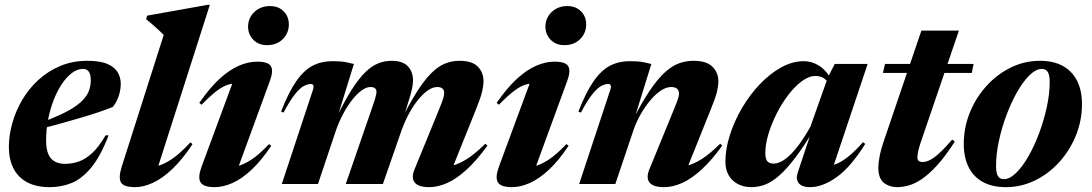

<svg xmlns="http://www.w3.org/2000/svg" viewBox="-20 -758 4498 791"><path d="M321.5 -474Q298.5 -474 276.5 -457.5Q254.5 -441 235.2 -412.5Q216 -384 201.2 -346.2Q186.5 -308.5 178.2 -265.8Q170 -223 170 -179Q170 -129 189.5 -106Q209 -83 248.5 -83Q277 -83 304.5 -92.5Q332 -102 359.8 -127.5Q387.5 -153 415 -200.5H427.5Q394 -113.5 355.5 -67.2Q317 -21 274.8 -4Q232.5 13 185 13Q128 13 90.5 -7.8Q53 -28.5 34.8 -65.8Q16.5 -103 16.5 -152Q16.5 -201 30.8 -251.2Q45 -301.5 72.2 -347.5Q99.5 -393.5 139 -429.5Q178.5 -465.5 229 -486.5Q279.5 -507.5 340 -507.5Q393 -507.5 423 -494.2Q453 -481 465.2 -459.5Q477.5 -438 477.5 -413.5Q477.5 -387.5 469.2 -362.8Q461 -338 445 -317.5Q418 -306.5 381.2 -294.2Q344.5 -282 302.5 -269.8Q260.5 -257.5 216.8 -245.5Q173 -233.5 131.5 -223.5L134.5 -247.5Q188.5 -267 226.5 -284.5Q264.5 -302 289.5 -319.2Q314.5 -336.5 328.5 -353.8Q342.5 -371 348.2 -389.5Q354 -408 354 -428Q354 -444 350.2 -454.2Q346.5 -464.5 339.2 -469.2Q332 -474 321.5 -474Z M654.5 -614Q646 -623 634.5 -633.5Q623 -644 609.8 -655.8Q596.5 -667.5 582 -679L586 -693.5L835 -738H844.5L622 -42.5L582.5 -70Q603.5 -68 629.2 -74.2Q655 -80.5 688.2 -102.8Q721.5 -125 764.5 -171.5L773 -164Q731.5 -101 690 -61.8Q648.5 -22.5 609.8 -4.8Q571 13 536.5 13Q490 13 478.5 -6.2Q467 -25.5 481.5 -71.5Z M810.5 -71.5 950.5 -450 975 -413.5Q948.5 -416.5 925.2 -410.8Q902 -405 875.2 -385.2Q848.5 -365.5 810.5 -326.5L801 -334Q843.5 -395.5 884 -432.8Q924.5 -470 963.5 -487Q1002.5 -504 1039 -504Q1085 -504 1096 -485.2Q1107 -466.5 1092.5 -426.5L952 -42.5L911 -69.5Q932.5 -68 957.5 -73.5Q982.5 -79 1014.8 -99.8Q1047 -120.5 1088.5 -164.5L1097.5 -157.5Q1057 -96.5 1016.5 -58.8Q976 -21 937.5 -4Q899 13 864.5 13Q818.5 13 806.2 -6.8Q794 -26.5 810.5 -71.5ZM1002 -648.5Q1002 -671.5 1013.5 -690.8Q1025 -710 1045.2 -721.5Q1065.5 -733 1092 -733Q1127.5 -733 1148.8 -711.2Q1170 -689.5 1170 -657Q1170 -634 1158.8 -614.5Q1147.5 -595 1127.5 -583.5Q1107.5 -572 1080.5 -572Q1045 -572 1023.5 -594.2Q1002 -616.5 1002 -648.5Z M1834.5 -42.5 1796.5 -71.5Q1818.5 -70 1844.2 -76Q1870 -82 1903.2 -102.8Q1936.5 -123.5 1979.5 -166L1988 -158Q1943.5 -96.5 1902 -58.8Q1860.5 -21 1822.2 -4Q1784 13 1748.5 13Q1704 13 1688.8 -5.8Q1673.5 -24.5 1687 -58.5L1784.5 -296.5Q1800 -334 1805 -349.5Q1810 -365 1810 -375Q1810 -387 1802.8 -393.2Q1795.5 -399.5 1781 -399.5Q1762.5 -399.5 1742.5 -385.5Q1722.5 -371.5 1702.8 -347.2Q1683 -323 1666 -291.8Q1649 -260.5 1636 -226L1557.5 0H1404.5L1510.5 -307Q1519 -330.5 1523.2 -344.2Q1527.5 -358 1529.2 -366Q1531 -374 1531 -379Q1531 -389.5 1524.8 -394.5Q1518.5 -399.5 1506 -399.5Q1489.5 -399.5 1470.2 -385.8Q1451 -372 1431.8 -347.8Q1412.5 -323.5 1395.5 -292Q1378.5 -260.5 1365.5 -225L1290 0H1141L1270 -390Q1273 -399.5 1271 -405.8Q1269 -412 1261 -412Q1247.5 -412 1231.5 -403.5Q1215.5 -395 1195.2 -369.8Q1175 -344.5 1148 -294L1138 -298.5Q1169 -378.5 1200.8 -423.8Q1232.5 -469 1268.5 -487.5Q1304.5 -506 1349 -506Q1367.5 -506 1381.2 -505Q1395 -504 1408.2 -501.2Q1421.5 -498.5 1438 -494.5L1367 -265.5L1363 -267.5Q1399 -341.5 1428.8 -388.2Q1458.5 -435 1485.5 -461Q1512.5 -487 1538.8 -497.2Q1565 -507.5 1593 -507.5Q1639 -507.5 1660.2 -485Q1681.5 -462.5 1681.5 -427Q1681.5 -411.5 1677.2 -391.2Q1673 -371 1661.5 -335.5L1632.5 -243.5H1622.5Q1662 -323 1694.2 -374.5Q1726.5 -426 1755.2 -455Q1784 -484 1812.5 -495.8Q1841 -507.5 1873 -507.5Q1925.5 -507.5 1948.8 -483.2Q1972 -459 1972 -424Q1972 -405 1966.2 -380.5Q1960.5 -356 1942 -310Z M2035.5 -71.5 2175.5 -450 2200 -413.5Q2173.5 -416.5 2150.2 -410.8Q2127 -405 2100.2 -385.2Q2073.5 -365.5 2035.5 -326.5L2026 -334Q2068.5 -395.5 2109 -432.8Q2149.5 -470 2188.5 -487Q2227.5 -504 2264 -504Q2310 -504 2321 -485.2Q2332 -466.5 2317.5 -426.5L2177 -42.5L2136 -69.5Q2157.5 -68 2182.5 -73.5Q2207.5 -79 2239.8 -99.8Q2272 -120.5 2313.5 -164.5L2322.5 -157.5Q2282 -96.5 2241.5 -58.8Q2201 -21 2162.5 -4Q2124 13 2089.5 13Q2043.5 13 2031.2 -6.8Q2019 -26.5 2035.5 -71.5ZM2227 -648.5Q2227 -671.5 2238.5 -690.8Q2250 -710 2270.2 -721.5Q2290.5 -733 2317 -733Q2352.5 -733 2373.8 -711.2Q2395 -689.5 2395 -657Q2395 -634 2383.8 -614.5Q2372.5 -595 2352.5 -583.5Q2332.5 -572 2305.5 -572Q2270 -572 2248.5 -594.2Q2227 -616.5 2227 -648.5Z M2373 -294 2363 -298.5Q2394 -378.5 2425.8 -423.8Q2457.5 -469 2493.5 -487.5Q2529.5 -506 2574 -506Q2592.5 -506 2606.2 -505Q2620 -504 2633.5 -501.2Q2647 -498.5 2663.5 -494.5L2590.5 -259.5L2586 -261.5Q2624.5 -337 2657.2 -385.2Q2690 -433.5 2719.2 -460Q2748.5 -486.5 2777.2 -497Q2806 -507.5 2836.5 -507.5Q2891 -507.5 2915.2 -483Q2939.5 -458.5 2939.5 -423Q2939.5 -404.5 2933.8 -380.2Q2928 -356 2909.5 -310.5L2802 -42.5L2764 -71.5Q2786 -70 2812 -76Q2838 -82 2871 -102.8Q2904 -123.5 2947 -166L2955.5 -158Q2911 -96.5 2869.5 -58.8Q2828 -21 2789.8 -4Q2751.5 13 2716 13Q2671.5 13 2656.2 -5.8Q2641 -24.5 2654.5 -58.5L2752 -296.5Q2767.5 -334 2772.5 -348.8Q2777.5 -363.5 2777.5 -372Q2777.5 -385.5 2769.2 -392.5Q2761 -399.5 2745 -399.5Q2724.5 -399.5 2702.5 -384.8Q2680.5 -370 2659.2 -344.8Q2638 -319.5 2620 -288.2Q2602 -257 2590.5 -224L2515 0H2366L2495 -390Q2498 -399.5 2496 -405.8Q2494 -412 2486 -412Q2472.5 -412 2456.5 -403.5Q2440.5 -395 2420.2 -369.8Q2400 -344.5 2373 -294Z M3266.5 -47 3328 -231.5 3337 -229.5Q3292 -155 3256 -107.8Q3220 -60.5 3189.5 -34Q3159 -7.5 3131.5 2.8Q3104 13 3076 13Q3044 13 3019.8 0.2Q2995.5 -12.5 2982 -36Q2968.5 -59.5 2968.5 -91.5Q2968.5 -144 2986.8 -201.2Q3005 -258.5 3036.8 -312.8Q3068.5 -367 3109.8 -410.5Q3151 -454 3197.8 -480Q3244.5 -506 3291.5 -506Q3325 -506 3354.5 -487.2Q3384 -468.5 3408 -427L3398.5 -407Q3388 -427 3373.5 -436Q3359 -445 3339.5 -445Q3312.5 -445 3283.8 -423.8Q3255 -402.5 3228 -367.5Q3201 -332.5 3179.8 -290.2Q3158.5 -248 3145.8 -205.8Q3133 -163.5 3133 -128Q3133 -103 3141.2 -93.5Q3149.5 -84 3168 -84Q3180 -84 3195.2 -90.8Q3210.5 -97.5 3229.5 -114.5Q3248.5 -131.5 3270.8 -161Q3293 -190.5 3318.5 -235.5L3391 -440L3419 -494.5H3554.5L3405.5 -49.5L3390.5 -72.5Q3410.5 -75.5 3433 -86Q3455.5 -96.5 3480.8 -117.8Q3506 -139 3535.5 -172.5L3544.5 -165Q3484.5 -69 3426.5 -28Q3368.5 13 3317.5 13Q3284 13 3270.8 -3.2Q3257.5 -19.5 3266.5 -47Z M3617.5 -457.5 3626 -494.5H3991L3983.5 -457.5ZM3780.5 -193Q3771.5 -167.5 3767 -151.5Q3762.5 -135.5 3761 -126Q3759.5 -116.5 3759.5 -110Q3759.5 -99.5 3765.2 -95Q3771 -90.5 3781 -90.5Q3793.5 -90.5 3809.2 -97.8Q3825 -105 3847.8 -125.2Q3870.5 -145.5 3903 -183L3913.5 -174.5Q3874.5 -114 3840.8 -77Q3807 -40 3778 -20.5Q3749 -1 3723.8 6Q3698.5 13 3676.5 13Q3644.5 13 3621.5 -4.8Q3598.5 -22.5 3598.5 -68.5Q3598.5 -84 3603.5 -112.5Q3608.5 -141 3625.5 -190L3776 -632H3930.5Z M4264 -507.5Q4321 -507.5 4359.5 -485.8Q4398 -464 4417.8 -424.2Q4437.5 -384.5 4437.5 -329.5Q4437.5 -262 4412.8 -200.5Q4388 -139 4344.5 -90.8Q4301 -42.5 4244.2 -14.8Q4187.5 13 4124 13Q4067 13 4028.2 -8.8Q3989.5 -30.5 3970 -70.5Q3950.5 -110.5 3950.5 -165Q3950.5 -232 3975.2 -293.5Q4000 -355 4043.5 -403.2Q4087 -451.5 4143.8 -479.5Q4200.5 -507.5 4264 -507.5ZM4116 -20Q4140 -20 4166.5 -46Q4193 -72 4217.5 -115Q4242 -158 4261.5 -210.8Q4281 -263.5 4292.8 -317.8Q4304.5 -372 4304.5 -420Q4304.5 -449.5 4296.5 -461.8Q4288.5 -474 4272 -474Q4248 -474 4221.5 -448.2Q4195 -422.5 4170.5 -379.2Q4146 -336 4126.2 -283.2Q4106.5 -230.5 4095 -176.2Q4083.5 -122 4083.5 -74.5Q4083.5 -45 4091.2 -32.5Q4099 -20 4116 -20Z"/></svg>

Font: Newsreader 60pt
Style: Bold Italic
Weight: 700
Italic angle: -17°
Designer: Hugues Gentile
Foundry: Production Type
Version: Version 1.003